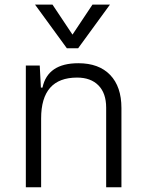

<svg xmlns="http://www.w3.org/2000/svg" viewBox="-20 -796 626 816"><path d="M431.2 0V-338.4Q431.2 -399.9 398.4 -433.1Q365.7 -466.3 307.6 -466.3Q154.8 -466.3 154.8 -292.5V0H89.8V-517.6H148.9L153.8 -423.8H160.6Q182.6 -527.3 313 -527.3Q400.4 -527.3 448.2 -477.5Q496.1 -427.7 496.1 -336.9V0ZM264.2 -590.8 128.9 -776.4H203.1L288.1 -648.9L373 -776.4H447.3L312 -590.8Z"/></svg>

Font: Cascadia Code NF Light
Style: Regular
Weight: 300
Monospace: yes
Designer: Aaron Bell
Foundry: Saja Typeworks
Version: Version 2404.023; ttfautohint (v1.8.4)